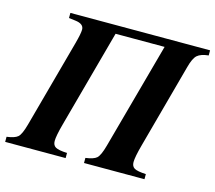

<svg xmlns="http://www.w3.org/2000/svg" viewBox="-132 -789 1018 908"><g transform="rotate(15 377.0 -334.5)"><path d="M789 -669V-644Q751 -640 734 -625Q717 -610 705 -564L593 -152Q576 -90 576 -65Q576 -44 590.5 -35.5Q605 -27 647 -25V0H351V-25Q390 -30 405 -43Q420 -56 434 -107L577 -629H337L207 -152Q190 -90 190 -65Q190 -44 204.5 -35.5Q219 -27 261 -25V0H-35V-25Q4 -30 19 -43Q34 -56 48 -107L165 -536Q179 -587 179 -607Q179 -635 137 -640L105 -644V-669Z"/></g></svg>

Font: STIX
Style: Bold Italic
Weight: 700
Italic angle: -16.33°
Designer: MicroPress Inc., with final additions and corrections provided by Coen Hoffman, Elsevier (retired)
Version: Version 1.1.1